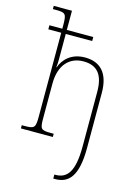

<svg xmlns="http://www.w3.org/2000/svg" viewBox="-145 -835 810 1150"><g transform="rotate(15 260.0 -260.0)"><path d="M305 240H317C399 240 453 187 453 11V-331C453 -454 396 -510 302 -510C217 -510 170 -460 152 -409H150C152 -423 153 -440 153 -455V-616H317V-641H153V-760H40V-740H60C119 -740 125 -733 125 -662V-641H45V-616H125V-97C125 -27 119 -20 58 -20H40V0H238V-20H219C157 -20 153 -27 153 -97V-308C153 -428 216 -485 299 -485C386 -485 425 -434 425 -329V9C425 167 383 215 312 215H305Z"/></g></svg>

Font: Noto Serif SemiCondensed Thin
Style: Regular
Weight: 100
Width: 4
Designer: Monotype Design Team
Foundry: Monotype Imaging Inc.
Version: Version 2.015